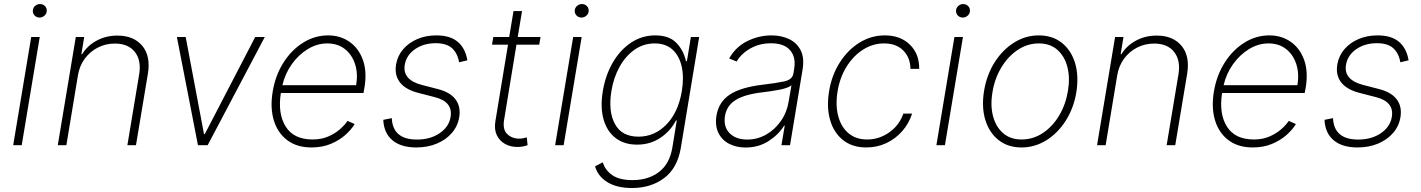

<svg xmlns="http://www.w3.org/2000/svg" viewBox="-20 -732 7163 968"><path d="M46.5 0 137.4 -545.5H180.4L89.5 0ZM179.7 -643.5Q164.4 -643.5 154.3 -654.1Q144.2 -664.8 145.6 -679.7Q146.3 -692.5 157 -702.1Q167.6 -711.6 181.5 -711.6Q196.7 -711.6 206.9 -701.2Q217 -690.7 215.6 -675.8Q214.8 -662.6 204.2 -653.1Q193.5 -643.5 179.7 -643.5Z M373.2 -353.7 314.6 0H271.3L362.2 -545.5H404.5L390.3 -459.2H394.5Q420.1 -501.4 467 -527Q513.8 -552.6 572.1 -552.6Q654.1 -552.6 697.3 -500.9Q740.4 -449.2 725.5 -359.7L665.5 0H622.2L681.8 -358Q693.2 -427.6 660 -470Q626.8 -512.4 558.9 -512.4Q513.1 -512.4 473.9 -492.5Q434.7 -472.7 408 -437Q381.4 -401.3 373.2 -353.7Z M1315 -545.5 1027 0H978L871.8 -545.5H916.2L1008.5 -55.8H1012.4L1266.7 -545.5Z M1550.8 11.4Q1476.9 11.4 1428.3 -25.2Q1379.6 -61.8 1360.4 -125.4Q1341.3 -188.9 1354.8 -270.2Q1368.3 -351.9 1408.7 -415.8Q1449.2 -479.8 1508 -516.7Q1566.8 -553.6 1634.2 -553.6Q1695.3 -553.6 1741.7 -521.5Q1788 -489.3 1809.5 -430.2Q1831 -371.1 1817.5 -290.1L1812.5 -263.1H1396Q1379.6 -158.7 1420.5 -93.7Q1461.3 -28.8 1556.1 -28.8Q1600.5 -28.8 1635.1 -43.9Q1669.7 -58.9 1694.2 -80.6Q1718.8 -102.3 1732.2 -122.5L1768.1 -106.5Q1751.8 -79.2 1721.2 -51.8Q1690.7 -24.5 1647.7 -6.6Q1604.8 11.4 1550.8 11.4ZM1403.8 -302.6H1775.6Q1785.5 -361.5 1769.9 -409.3Q1754.3 -457 1718.2 -485.1Q1682.2 -513.1 1630 -513.1Q1578.8 -513.1 1532.1 -484.7Q1485.4 -456.3 1451.3 -408.6Q1417.3 -360.8 1403.8 -302.6Z M2336.3 -427.9 2294.7 -418Q2286.9 -463.4 2259.2 -488.8Q2231.5 -514.2 2176.5 -514.2Q2115.4 -514.2 2071.9 -483.7Q2028.4 -453.1 2020.6 -404.8Q2008.2 -329.2 2107.6 -303.6L2188.6 -282.7Q2250.4 -266.7 2277.2 -230.1Q2304 -193.5 2295.1 -140.6Q2287.6 -95.5 2257.8 -61.3Q2228 -27 2181.8 -7.8Q2135.7 11.4 2078.8 11.4Q2001.8 11.4 1958.6 -24.7Q1915.5 -60.7 1912.3 -127.8L1955.3 -136.4Q1960.2 -28.4 2082 -28.4Q2149.9 -28.4 2196.9 -60.7Q2244 -93 2251.8 -143.1Q2264.2 -219.1 2171.2 -242.5L2088.4 -263.8Q2023.8 -280.5 1995.9 -317.3Q1968 -354 1976.9 -407.3Q1984.4 -451 2012.6 -483.8Q2040.8 -516.7 2084.2 -535.2Q2127.5 -553.6 2179.7 -553.6Q2249.6 -553.6 2288 -521Q2326.3 -488.3 2336.3 -427.9Z M2705.3 -545.5 2698.5 -506.7H2583.8L2521.7 -128.9Q2513.1 -79.2 2537.3 -56.1Q2561.4 -33 2598.4 -33Q2609.4 -33 2618.3 -35Q2627.1 -36.9 2636 -39.4L2639.9 0Q2628.9 3.9 2616.7 6.4Q2604.4 8.9 2587.7 8.9Q2553.6 8.9 2526.1 -6.4Q2498.6 -21.7 2484.7 -50.6Q2470.9 -79.5 2477.6 -121.1L2541.2 -506.7H2460.6L2467 -545.5H2547.2L2568.9 -676.1H2611.9L2590.2 -545.5Z M2778.8 0 2869.7 -545.5H2912.6L2821.7 0ZM2911.9 -643.5Q2896.7 -643.5 2886.5 -654.1Q2876.4 -664.8 2877.8 -679.7Q2878.6 -692.5 2889.2 -702.1Q2899.9 -711.6 2913.7 -711.6Q2929 -711.6 2939.1 -701.2Q2949.2 -690.7 2947.8 -675.8Q2947.1 -662.6 2936.4 -653.1Q2925.8 -643.5 2911.9 -643.5Z M3166.2 215.9Q3090.2 215.9 3042.3 186.4Q2994.3 157 2980.1 106.5L3019.2 86.3Q3030.5 125.7 3066.8 150.9Q3103 176.1 3169.4 176.1Q3247.9 176.1 3302 135.3Q3356.2 94.5 3370 11L3392 -124.6H3387.8Q3360.8 -71.7 3309.7 -37.3Q3258.5 -2.8 3191.8 -2.8Q3127.1 -2.8 3083.6 -36.2Q3040.1 -69.6 3022.9 -130.3Q3005.7 -191.1 3019.2 -272.7Q3033 -354.8 3070.3 -418.1Q3107.6 -481.5 3162.5 -517.6Q3217.3 -553.6 3283.4 -553.6Q3354.4 -553.6 3390.8 -515.1Q3427.2 -476.6 3438.2 -423.7H3443.2L3463.1 -545.5H3505L3412.6 12.8Q3395.6 115.4 3328.7 165.7Q3261.7 215.9 3166.2 215.9ZM3198.9 -43Q3280.5 -43 3340.2 -104.6Q3399.9 -166.2 3417.6 -273.1Q3429 -342 3416.9 -396.3Q3404.8 -450.6 3370.6 -481.9Q3336.3 -513.1 3280.5 -513.1Q3224.4 -513.1 3179.2 -481.4Q3133.9 -449.6 3103.7 -395.2Q3073.5 -340.9 3062.5 -273.1Q3045.8 -170.8 3080.3 -106.9Q3114.7 -43 3198.9 -43Z M3739 11.7Q3692.1 11.7 3655.9 -7.1Q3619.7 -25.9 3601.9 -62.1Q3584.2 -98.4 3592.3 -150.2Q3604 -218.4 3659.4 -255.1Q3714.8 -291.9 3826 -305Q3889.6 -312.5 3932.2 -321.2Q3974.8 -329.9 3980.1 -361.2L3983.7 -383.9Q3994 -443.2 3963.6 -478.5Q3933.2 -513.8 3867.2 -513.8Q3809.3 -513.8 3763.1 -487.7Q3717 -461.6 3693.9 -421.9L3656.2 -437.1Q3689.3 -496.1 3747.9 -524.9Q3806.5 -553.6 3869.7 -553.6Q3918.3 -553.6 3957.6 -535.3Q3996.8 -517 4016.5 -478.9Q4036.2 -440.7 4026.3 -381L3963.1 0H3919.7L3936.4 -98.4H3933.2Q3904.8 -52.6 3854.4 -20.4Q3804 11.7 3739 11.7ZM3747.2 -28.4Q3798.3 -28.4 3842.5 -53.4Q3886.7 -78.5 3917.1 -122.2Q3947.4 -165.8 3956.3 -221.2L3970.2 -301.5Q3951 -287.3 3907.8 -279.3Q3864.7 -271.3 3824.6 -266.7Q3733.7 -256 3688.9 -227.8Q3644.2 -199.6 3635.3 -148.8Q3626.4 -93 3658.2 -60.7Q3690 -28.4 3747.2 -28.4Z M4347.7 11.4Q4277 11.4 4230.5 -25.6Q4183.9 -62.5 4165.3 -126.4Q4146.7 -190.3 4159.8 -271Q4172.9 -352.3 4213.4 -416.2Q4253.9 -480.1 4313 -516.9Q4372.2 -553.6 4441.1 -553.6Q4519.5 -553.6 4567.3 -506.9Q4615.1 -460.2 4614.3 -384.9H4570.3Q4569.2 -441.8 4533.9 -477.5Q4498.6 -513.1 4437.1 -513.1Q4380.7 -513.1 4331.7 -482.1Q4282.7 -451 4248.6 -396.7Q4214.5 -342.3 4202.8 -271.7Q4191.4 -202.4 4205.8 -147.4Q4220.2 -92.3 4257.5 -60.5Q4294.7 -28.8 4351.9 -28.8Q4412.3 -28.8 4463.1 -64.5Q4513.8 -100.1 4534.4 -159.1H4578.5Q4562.1 -108.3 4527.9 -69.8Q4493.6 -31.2 4447.3 -9.9Q4400.9 11.4 4347.7 11.4Z M4701 0 4791.9 -545.5H4834.9L4744 0ZM4834.2 -643.5Q4818.9 -643.5 4808.8 -654.1Q4798.7 -664.8 4800.1 -679.7Q4800.8 -692.5 4811.4 -702.1Q4822.1 -711.6 4835.9 -711.6Q4851.2 -711.6 4861.3 -701.2Q4871.4 -690.7 4870 -675.8Q4869.3 -662.6 4858.7 -653.1Q4848 -643.5 4834.2 -643.5Z M5130 11.4Q5061.8 11.4 5014.7 -25.6Q4967.7 -62.5 4947.8 -127Q4927.9 -191.4 4941.4 -274.5Q4954.9 -355.5 4995 -418.5Q5035.2 -481.5 5093 -517.6Q5150.9 -553.6 5217 -553.6Q5285.9 -553.6 5332.9 -516.5Q5380 -479.4 5399.9 -414.8Q5419.7 -350.1 5406.6 -267Q5393.1 -186.4 5353 -123.4Q5312.9 -60.4 5254.8 -24.5Q5196.7 11.4 5130 11.4ZM5130.3 -28.8Q5188.9 -28.8 5237.9 -61.4Q5286.9 -94.1 5320.1 -149.9Q5353.3 -205.6 5364.3 -274.5Q5375.4 -341.3 5361.2 -395.2Q5346.9 -449.2 5310.4 -481.2Q5273.8 -513.1 5217.7 -513.1Q5159.8 -513.1 5110.6 -480.1Q5061.4 -447.1 5028.1 -391.3Q4994.7 -335.6 4983.7 -267Q4972.3 -200.6 4986.5 -146.5Q5000.7 -92.3 5037.5 -60.5Q5074.2 -28.8 5130.3 -28.8Z M5612.9 -353.7 5554.3 0H5511L5601.9 -545.5H5644.2L5630 -459.2H5634.2Q5659.8 -501.4 5706.7 -527Q5753.6 -552.6 5811.8 -552.6Q5893.8 -552.6 5937 -500.9Q5980.1 -449.2 5965.2 -359.7L5905.2 0H5861.9L5921.5 -358Q5932.9 -427.6 5899.7 -470Q5866.5 -512.4 5798.7 -512.4Q5752.8 -512.4 5713.6 -492.5Q5674.4 -472.7 5647.7 -437Q5621.1 -401.3 5612.9 -353.7Z M6296.2 11.4Q6222.3 11.4 6173.7 -25.2Q6125 -61.8 6105.8 -125.4Q6086.6 -188.9 6100.1 -270.2Q6113.6 -351.9 6154.1 -415.8Q6194.6 -479.8 6253.4 -516.7Q6312.1 -553.6 6379.6 -553.6Q6440.7 -553.6 6487 -521.5Q6533.4 -489.3 6554.9 -430.2Q6576.3 -371.1 6562.9 -290.1L6557.9 -263.1H6141.3Q6125 -158.7 6165.8 -93.7Q6206.7 -28.8 6301.5 -28.8Q6345.9 -28.8 6380.5 -43.9Q6415.1 -58.9 6439.6 -80.6Q6464.1 -102.3 6477.6 -122.5L6513.5 -106.5Q6497.2 -79.2 6466.6 -51.8Q6436.1 -24.5 6393.1 -6.6Q6350.1 11.4 6296.2 11.4ZM6149.1 -302.6H6521Q6530.9 -361.5 6515.3 -409.3Q6499.6 -457 6463.6 -485.1Q6427.6 -513.1 6375.4 -513.1Q6324.2 -513.1 6277.5 -484.7Q6230.8 -456.3 6196.7 -408.6Q6162.6 -360.8 6149.1 -302.6Z M7081.7 -427.9 7040.1 -418Q7032.3 -463.4 7004.6 -488.8Q6976.9 -514.2 6921.9 -514.2Q6860.8 -514.2 6817.3 -483.7Q6773.8 -453.1 6766 -404.8Q6753.6 -329.2 6853 -303.6L6933.9 -282.7Q6995.7 -266.7 7022.5 -230.1Q7049.4 -193.5 7040.5 -140.6Q7033 -95.5 7003.2 -61.3Q6973.4 -27 6927.2 -7.8Q6881 11.4 6824.2 11.4Q6747.2 11.4 6704 -24.7Q6660.9 -60.7 6657.7 -127.8L6700.6 -136.4Q6705.6 -28.4 6827.4 -28.4Q6895.2 -28.4 6942.3 -60.7Q6989.3 -93 6997.2 -143.1Q7009.6 -219.1 6916.5 -242.5L6833.8 -263.8Q6769.2 -280.5 6741.3 -317.3Q6713.4 -354 6722.3 -407.3Q6729.8 -451 6758 -483.8Q6786.2 -516.7 6829.5 -535.2Q6872.9 -553.6 6925.1 -553.6Q6995 -553.6 7033.4 -521Q7071.7 -488.3 7081.7 -427.9Z"/></svg>

Font: Inter UI Extra Light
Style: Italic
Weight: 200
Italic angle: -9.39999°
Designer: Rasmus Andersson
Foundry: rsms
Version: 3.2;8d6f07862